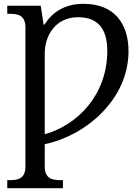

<svg xmlns="http://www.w3.org/2000/svg" viewBox="-20 -744 734 1004"><path d="M18 240H309V198H296C251 198 214 189 214 126V10C430 -35 652 -225 652 -476C652 -620 578 -724 417 -724C320 -724 255 -682 212 -615H208L193 -714H18V-672H31C76 -672 113 -663 113 -600V126C113 189 76 198 31 198H18ZM214 -42V-465C214 -555 268 -654 388 -654C488 -654 541 -598 541 -478C541 -246 383 -89 214 -42Z"/></svg>

Font: Noto Serif Thai
Style: Regular
Weight: 400
Designer: Monotype Design Team
Foundry: Monotype Imaging Inc.
Version: Version 1.901